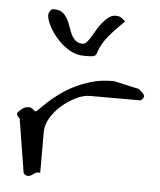

<svg xmlns="http://www.w3.org/2000/svg" viewBox="-45 -605 537 646"><g transform="rotate(5 223.0 -282.0)"><path d="M28.3 -190.4Q27.3 -190.4 23.4 -193.8Q19.5 -197.3 19.5 -200.2Q18.6 -200.2 18.6 -202.1V-207Q18.6 -208 19.5 -209Q30.3 -219.7 37.6 -224.6Q44.9 -229.5 57.6 -229.5Q61.5 -229.5 64.9 -227.5Q68.4 -225.6 70.3 -223.6Q72.3 -221.7 74.7 -219.7Q77.1 -217.8 80.1 -217.8Q83 -217.8 91.8 -227.1Q100.6 -236.3 115.2 -250Q129.9 -263.7 151.4 -279.8Q172.9 -295.9 199.7 -309.6Q226.6 -323.2 258.3 -332.5Q290 -341.8 328.1 -341.8H334Q337.9 -340.8 350.1 -338.4Q362.3 -335.9 376 -332.5Q389.6 -329.1 401.9 -326.7Q414.1 -324.2 418.9 -323.2Q419.9 -322.3 422.9 -319.8Q425.8 -317.4 428.7 -314.9Q431.6 -312.5 434.1 -309.6Q436.5 -306.6 437.5 -304.7Q437.5 -303.7 438.5 -301.8Q438.5 -301.8 439 -300.8Q439.5 -299.8 439.5 -299.8L438.5 -297.9Q438.5 -297.9 438.5 -296.9Q437.5 -295.9 437.5 -294.9Q436.5 -292 432.6 -288.6Q428.7 -285.2 428.7 -285.2H256.8Q235.4 -285.2 210.4 -272.9Q185.5 -260.7 163.6 -241.7Q141.6 -222.7 127.4 -198.7Q113.3 -174.8 113.3 -152.3V-13.7Q102.5 -13.7 97.7 -11.2Q92.8 -8.8 89.4 -5.9Q85.9 -2.9 82 -1Q78.1 1 71.3 1H69.3Q68.4 1 67.4 0Q63.5 -1 60.5 -4.4Q57.6 -7.8 57.6 -8.8ZM93.8 -544.9Q93.8 -548.8 98.1 -557.1Q102.5 -565.4 110.4 -565.4Q129.9 -565.4 140.1 -557.6Q150.4 -549.8 157.2 -537.6Q164.1 -525.4 168.5 -511.7Q172.9 -498 178.7 -485.8Q184.6 -473.6 193.8 -465.8Q203.1 -458 218.8 -458Q224.6 -458 231.4 -465.3Q238.3 -472.7 245.1 -484.4Q252 -496.1 259.8 -509.3Q267.6 -522.5 277.3 -534.2Q287.1 -545.9 297.4 -553.7Q307.6 -561.5 320.3 -561.5Q332 -561.5 338.4 -557.6Q344.7 -553.7 353.5 -544.9Q325.2 -518.6 300.8 -489.3Q276.4 -460 267.6 -428.7Q265.6 -422.9 260.3 -420.9Q254.9 -418.9 249 -418.5Q243.2 -418 236.8 -418Q230.5 -418 225.6 -418Q198.2 -418 174.3 -432.6Q150.4 -447.3 132.3 -468.3Q114.3 -489.3 104 -510.3Q93.8 -531.2 93.8 -544.9Z"/></g></svg>

Font: Swanky and Moo Moo
Style: Regular
Weight: 400
Designer: Kimberly Geswein
Foundry: Kimberly Geswein
Version: Version 1.002 2001